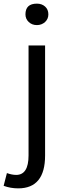

<svg xmlns="http://www.w3.org/2000/svg" viewBox="-64 -793 359 1056"><path d="M-44 229 -26 159Q2 169 25 169Q93 169 93 62V-543H184V62Q184 243 36 243Q-6 243 -44 229ZM94 -672Q76 -689 76 -714Q76 -773 139 -773Q166 -773 184 -757Q202 -741 202 -714Q202 -689 184 -672Q165 -655 139 -655Q112 -655 94 -672Z"/></svg>

Font: KaiGen Gothic CN Regular
Style: Regular
Weight: 400
Designer: Ryoko NISHIZUKA  (kana & ideographs); Paul D. Hunt (Latin, Greek & Cyrillic); Wenlong ZHANG  (bopomofo); Sandoll Communi
Foundry: Adobe Systems Incorporated
Version: Version 1.002.20150501